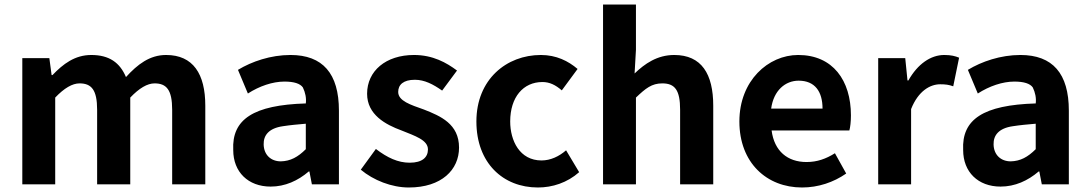

<svg xmlns="http://www.w3.org/2000/svg" viewBox="-20 -818 4834 852"><path d="M79 0H225V-385C265 -427 301 -448 333 -448C386 -448 411 -419 411 -331V0H558V-385C598 -427 634 -448 666 -448C719 -448 744 -419 744 -331V0H891V-349C891 -490 837 -574 717 -574C644 -574 590 -532 539 -476C512 -540 465 -574 385 -574C312 -574 260 -534 213 -485H209L199 -560H79Z M1181 10C1245 10 1302 -16 1350 -57H1353L1364 0H1484V-327C1484 -492 1412 -574 1269 -574C1181 -574 1097 -545 1036 -508L1080 -403C1131 -436 1190 -456 1242 -456C1285 -456 1312 -447 1324 -430C1335 -407 1340 -383 1337 -359C1105 -352 1008 -289 1015 -152C1015 -55 1081 10 1181 10ZM1226 -102C1183 -102 1151 -130 1150 -177C1149 -217 1172 -249 1236 -258C1268 -263 1302 -266 1337 -269V-156C1302 -121 1269 -103 1226 -102Z M1794 14C1940 14 2017 -65 2017 -163C2017 -268 1935 -303 1861 -332C1802 -353 1747 -370 1747 -410C1747 -442 1770 -464 1821 -464C1864 -464 1902 -444 1942 -416L2008 -505C1961 -540 1901 -574 1817 -574C1692 -574 1609 -503 1609 -402C1609 -309 1691 -265 1762 -239C1821 -215 1879 -197 1879 -155C1879 -120 1854 -96 1798 -96C1746 -96 1699 -118 1648 -157L1581 -65C1637 -18 1718 14 1794 14Z M2367 14C2431 14 2497 -7 2550 -54L2492 -151C2461 -124 2423 -106 2383 -106C2286 -106 2244 -194 2244 -279C2244 -387 2302 -454 2387 -454C2419 -454 2445 -441 2473 -417L2543 -512C2502 -547 2449 -574 2380 -574C2228 -574 2094 -466 2094 -279C2094 -95 2212 14 2367 14Z M2656 0H2802V-385C2845 -426 2872 -448 2919 -448C2975 -448 2998 -418 2998 -331V0H3145V-349C3145 -490 3093 -574 2972 -574C2896 -574 2841 -535 2796 -492L2802 -597V-798H2656Z M3539 14C3611 14 3679 -9 3735 -48L3685 -138C3645 -113 3606 -99 3559 -99C3475 -99 3416 -147 3404 -239H3749C3753 -252 3756 -279 3756 -306C3756 -461 3676 -574 3522 -574C3389 -574 3261 -460 3261 -279C3261 -95 3383 14 3539 14ZM3402 -336C3413 -417 3465 -460 3524 -460C3596 -460 3630 -412 3630 -336Z M3877 0H4023V-334C4055 -415 4108 -444 4152 -444C4175 -444 4191 -442 4210 -435L4236 -562C4219 -569 4201 -574 4170 -574C4110 -574 4052 -534 4011 -461H4007L3997 -560H3877Z M4420 10C4484 10 4541 -16 4589 -57H4592L4603 0H4723V-327C4723 -492 4651 -574 4508 -574C4420 -574 4336 -545 4275 -508L4319 -403C4370 -436 4429 -456 4481 -456C4524 -456 4551 -447 4563 -430C4574 -407 4579 -383 4576 -359C4344 -352 4247 -289 4254 -152C4254 -55 4320 10 4420 10ZM4465 -102C4422 -102 4390 -130 4389 -177C4388 -217 4411 -249 4475 -258C4507 -263 4541 -266 4576 -269V-156C4541 -121 4508 -103 4465 -102Z"/></svg>

Font: Spoqa Han Sans Neo Bold
Style: Bold
Weight: 700
Designer: [Spoqa Han Sans Neo] Dong-huui Kim  Younghwa Kang  Yujin Lee  [Noto Sans] Ryoko NISHIZUKA  (kana & ideographs); Paul D. 
Foundry: Spoqa (http://www.spoqa-han-sans.com)
Version: Version 1.000